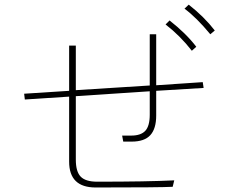

<svg xmlns="http://www.w3.org/2000/svg" viewBox="-20 -829 1040 842"><path d="M515.6 -234.4H555.7Q597.7 -234.4 617.2 -255.4Q636.7 -276.4 636.7 -326.2V-428.7L312.5 -407.2V-128.9Q312.5 -76.2 334 -54.2Q355.5 -32.2 406.2 -32.2Q625 -32.2 744.1 -38.1L737.3 -9.8Q684.6 -6.8 399.4 -6.8Q283.2 -6.8 283.2 -120.1V-405.3L88.9 -392.6L85.9 -418L283.2 -430.7V-628.9H312.5V-433.6L636.7 -454.1V-678.7H665V-455.1L869.1 -468.8L873 -443.4L665 -430.7V-322.3Q665 -264.6 639.2 -236.3Q613.3 -208 557.6 -208H520.5ZM789.1 -791 807.6 -808.6Q875 -755.9 921.9 -695.3L902.3 -678.7Q841.8 -752 789.1 -791ZM706.1 -721.7 723.6 -739.3Q795.9 -682.6 840.8 -624L821.3 -606.4Q770.5 -671.9 706.1 -721.7Z"/></svg>

Font: Gothic A1 Thin
Style: Regular
Weight: 250
Designer: HanYang I&C Co.,Ltd.
Foundry: HanYang I&C Co.,Ltd.
Version: Version 2.50